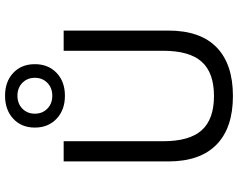

<svg xmlns="http://www.w3.org/2000/svg" viewBox="-111 -821 942 760"><g transform="rotate(-90 360.0 -441.0)"><path d="M270 -859.5Q305 -892 361 -892Q417 -892 451.5 -859.5Q486 -827 486 -774Q486 -721 451.5 -688Q417 -655 361 -655Q305 -655 270 -688Q235 -721 235 -774Q235 -827 270 -859.5ZM412 -823.5Q392 -843 361 -843Q330 -843 310 -823.5Q290 -804 290 -774Q290 -744 310 -724.5Q330 -705 361 -705Q392 -705 412 -724.5Q432 -744 432 -774Q432 -804 412 -823.5ZM619 -660V-246Q619 -119 552.5 -54.5Q486 10 360 10Q234 10 167.5 -55Q101 -120 101 -246V-660H181V-266Q181 -162 224.5 -113.5Q268 -65 360 -65Q452 -65 495.5 -113.5Q539 -162 539 -266V-660Z"/></g></svg>

Font: Work Sans
Style: Regular
Weight: 400
Designer: Wei Huang
Foundry: Wei Huang
Version: Version 1.032;PS 001.032;hotconv 1.0.70;makeotf.lib2.5.58329